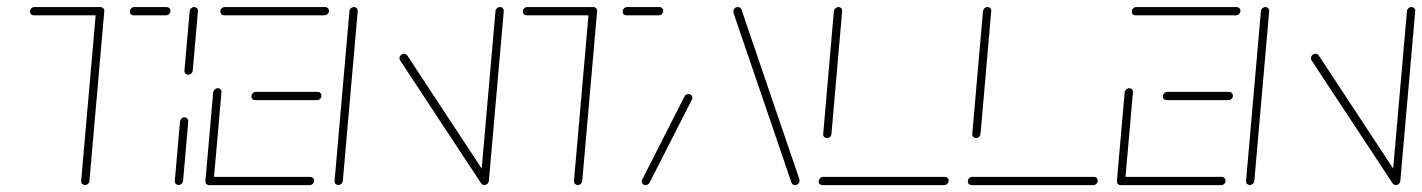

<svg xmlns="http://www.w3.org/2000/svg" viewBox="-20 -539 4140 559"><path d="M283.7 -507 240.4 -12.2Q240 -7.4 236.3 -3.9Q232.6 -0.4 227.4 -0.4Q222.6 -0.4 219.3 -3.7Q215.9 -7 216.3 -12.2L259.6 -507ZM67.4 -505.2Q67.4 -510.7 71.3 -514.6Q75.2 -518.5 80.4 -518.5H272.6Q277 -518.5 280.4 -515.4Q283.7 -512.2 283.7 -507.8Q283.7 -502.2 279.8 -498.3Q275.9 -494.4 270.7 -494.4H78.1Q73.3 -494.4 70.4 -497.4Q67.4 -500.4 67.4 -505.2ZM358.1 -505.2Q358.1 -510.7 362 -514.6Q365.9 -518.5 371.1 -518.5H465.2Q469.6 -518.5 473 -515.4Q476.3 -512.2 476.3 -507.8Q476.3 -502.2 472.4 -498.3Q468.5 -494.4 463.3 -494.4H368.9Q364.1 -494.4 361.1 -497.4Q358.1 -500.4 358.1 -505.2Z M500 -0.4Q494.8 -0.4 491.7 -3.9Q488.5 -7.4 488.9 -12.2L504.1 -185.2Q504.8 -190.4 508.5 -193.9Q512.2 -197.4 517 -197.4Q522.2 -197.4 525.4 -193.7Q528.5 -190 528.1 -185.2L513 -12.2Q512.2 -7 508.5 -3.7Q504.8 -0.4 500 -0.4ZM528.1 -321.5Q523.3 -321.5 520 -324.8Q516.7 -328.1 517 -333.3L532.2 -506.7Q532.6 -511.5 536.5 -515Q540.4 -518.5 545.2 -518.5Q550 -518.5 553.3 -515Q556.7 -511.5 556.3 -506.7L541.1 -333.3Q540.7 -328.5 537 -325Q533.3 -321.5 528.1 -321.5Z M578.1 -13 600.7 -270.4Q601.5 -275.2 605.4 -278.7Q609.3 -282.2 614.1 -282.2Q618.9 -282.2 622.2 -278.7Q625.6 -275.2 624.8 -270.4L602.2 -13ZM894.4 -13Q894.4 -7.4 890.6 -3.7Q886.7 0 881.5 0H589.3Q584.4 0 581.3 -3Q578.1 -5.9 578.1 -10.7Q578.1 -16.3 582 -20.2Q585.9 -24.1 591.1 -24.1H883.3Q887.8 -24.1 891.1 -20.9Q894.4 -17.8 894.4 -13ZM711.9 -258.1Q711.9 -263.3 715.7 -267.4Q719.6 -271.5 724.8 -271.5H905.2Q909.6 -271.5 912.8 -268.3Q915.9 -265.2 915.9 -260.4Q915.9 -255.2 912 -251.3Q908.1 -247.4 903 -247.4H723Q718.1 -247.4 715 -250.4Q711.9 -253.3 711.9 -258.1ZM621.5 -505.2Q621.5 -510.7 625.4 -514.6Q629.3 -518.5 634.4 -518.5H926.7Q931.1 -518.5 934.4 -515.4Q937.8 -512.2 937.8 -507.8Q937.8 -502.2 933.9 -498.3Q930 -494.4 924.8 -494.4H632.2Q627.4 -494.4 624.4 -497.4Q621.5 -500.4 621.5 -505.2Z M965.2 -0.4Q960 -0.4 956.9 -3.9Q953.7 -7.4 954.1 -12.2L997.4 -506.7Q997.8 -511.5 1001.7 -515Q1005.6 -518.5 1010.4 -518.5Q1015.2 -518.5 1018.5 -515Q1021.9 -511.5 1021.5 -506.7L978.1 -12.2Q977.4 -7 973.7 -3.7Q970 -0.4 965.2 -0.4ZM1143 -370.4Q1143.7 -375.6 1147.6 -379.1Q1151.5 -382.6 1156.3 -382.6Q1161.5 -382.6 1165.6 -377.8L1401.5 -19.3L1381.1 -4.8L1144.8 -363.3Q1143 -366.3 1143 -370.4ZM1390.4 -0.4Q1385.2 -0.4 1382 -3.9Q1378.9 -7.4 1379.3 -12.2L1422.6 -506.7Q1423 -511.5 1426.9 -515Q1430.7 -518.5 1435.6 -518.5Q1440.4 -518.5 1443.7 -515Q1447 -511.5 1446.7 -506.7L1403.3 -12.2Q1402.6 -7 1398.9 -3.7Q1395.2 -0.4 1390.4 -0.4Z M1718.5 -507 1675.2 -12.2Q1674.8 -7.4 1671.1 -3.9Q1667.4 -0.4 1662.2 -0.4Q1657.4 -0.4 1654.1 -3.7Q1650.7 -7 1651.1 -12.2L1694.4 -507ZM1502.2 -505.2Q1502.2 -510.7 1506.1 -514.6Q1510 -518.5 1515.2 -518.5H1707.4Q1711.9 -518.5 1715.2 -515.4Q1718.5 -512.2 1718.5 -507.8Q1718.5 -502.2 1714.6 -498.3Q1710.7 -494.4 1705.6 -494.4H1513Q1508.1 -494.4 1505.2 -497.4Q1502.2 -500.4 1502.2 -505.2ZM1793 -505.2Q1793 -510.7 1796.9 -514.6Q1800.7 -518.5 1805.9 -518.5H1900Q1904.4 -518.5 1907.8 -515.4Q1911.1 -512.2 1911.1 -507.8Q1911.1 -502.2 1907.2 -498.3Q1903.3 -494.4 1898.1 -494.4H1803.7Q1798.9 -494.4 1795.9 -497.4Q1793 -500.4 1793 -505.2Z M1859.6 0Q1854.8 0 1851.7 -3Q1848.5 -5.9 1848.5 -10.7Q1848.5 -14.8 1850 -16.7L1973 -258.5Q1974.4 -261.5 1977.8 -263.3Q1981.1 -265.2 1984.8 -265.2Q1990 -265.2 1993 -261.7Q1995.9 -258.1 1995.6 -253.3Q1995.6 -250.7 1994.4 -248.9L1871.1 -7Q1869.3 -4.1 1866.3 -2Q1863.3 0 1859.6 0ZM2307.8 -13.3Q2307.8 -7.8 2303.9 -3.9Q2300 0 2294.8 0Q2287.8 0 2284.4 -7L2116.7 -498.1Q2116.3 -500.7 2115.7 -502.4Q2115.2 -504.1 2115.2 -505.6Q2115.2 -511.1 2119.1 -514.8Q2123 -518.5 2128.1 -518.5Q2131.9 -518.5 2134.6 -516.7Q2137.4 -514.8 2138.5 -511.9L2306.3 -20.4Q2307.8 -15.6 2307.8 -13.3Z M2741.9 -13.3Q2741.9 -7.8 2738 -3.9Q2734.1 0 2728.9 0H2374.8Q2370 0 2366.9 -3Q2363.7 -5.9 2363.7 -10.7Q2363.7 -16.3 2367.6 -20.2Q2371.5 -24.1 2376.7 -24.1H2731.1Q2735.6 -24.1 2738.7 -21.1Q2741.9 -18.1 2741.9 -13.3ZM2387.8 -137Q2383 -137 2379.6 -140.4Q2376.3 -143.7 2376.7 -148.9L2407.8 -506.7Q2408.5 -511.5 2412.4 -515Q2416.3 -518.5 2421.1 -518.5Q2425.9 -518.5 2429.3 -515Q2432.6 -511.5 2431.9 -506.7L2400.7 -148.9Q2400.4 -144.1 2396.7 -140.6Q2393 -137 2387.8 -137Z M3175.9 -13.3Q3175.9 -7.8 3172 -3.9Q3168.1 0 3163 0H2808.9Q2804.1 0 2800.9 -3Q2797.8 -5.9 2797.8 -10.7Q2797.8 -16.3 2801.7 -20.2Q2805.6 -24.1 2810.7 -24.1H3165.2Q3169.6 -24.1 3172.8 -21.1Q3175.9 -18.1 3175.9 -13.3ZM2821.9 -137Q2817 -137 2813.7 -140.4Q2810.4 -143.7 2810.7 -148.9L2841.9 -506.7Q2842.6 -511.5 2846.5 -515Q2850.4 -518.5 2855.2 -518.5Q2860 -518.5 2863.3 -515Q2866.7 -511.5 2865.9 -506.7L2834.8 -148.9Q2834.4 -144.1 2830.7 -140.6Q2827 -137 2821.9 -137Z M3231.9 -13 3254.4 -270.4Q3255.2 -275.2 3259.1 -278.7Q3263 -282.2 3267.8 -282.2Q3272.6 -282.2 3275.9 -278.7Q3279.3 -275.2 3278.5 -270.4L3255.9 -13ZM3548.1 -13Q3548.1 -7.4 3544.3 -3.7Q3540.4 0 3535.2 0H3243Q3238.1 0 3235 -3Q3231.9 -5.9 3231.9 -10.7Q3231.9 -16.3 3235.7 -20.2Q3239.6 -24.1 3244.8 -24.1H3537Q3541.5 -24.1 3544.8 -20.9Q3548.1 -17.8 3548.1 -13ZM3365.6 -258.1Q3365.6 -263.3 3369.4 -267.4Q3373.3 -271.5 3378.5 -271.5H3558.9Q3563.3 -271.5 3566.5 -268.3Q3569.6 -265.2 3569.6 -260.4Q3569.6 -255.2 3565.7 -251.3Q3561.9 -247.4 3556.7 -247.4H3376.7Q3371.9 -247.4 3368.7 -250.4Q3365.6 -253.3 3365.6 -258.1ZM3275.2 -505.2Q3275.2 -510.7 3279.1 -514.6Q3283 -518.5 3288.1 -518.5H3580.4Q3584.8 -518.5 3588.1 -515.4Q3591.5 -512.2 3591.5 -507.8Q3591.5 -502.2 3587.6 -498.3Q3583.7 -494.4 3578.5 -494.4H3285.9Q3281.1 -494.4 3278.1 -497.4Q3275.2 -500.4 3275.2 -505.2Z M3618.9 -0.4Q3613.7 -0.4 3610.6 -3.9Q3607.4 -7.4 3607.8 -12.2L3651.1 -506.7Q3651.5 -511.5 3655.4 -515Q3659.3 -518.5 3664.1 -518.5Q3668.9 -518.5 3672.2 -515Q3675.6 -511.5 3675.2 -506.7L3631.9 -12.2Q3631.1 -7 3627.4 -3.7Q3623.7 -0.4 3618.9 -0.4ZM3796.7 -370.4Q3797.4 -375.6 3801.3 -379.1Q3805.2 -382.6 3810 -382.6Q3815.2 -382.6 3819.3 -377.8L4055.2 -19.3L4034.8 -4.8L3798.5 -363.3Q3796.7 -366.3 3796.7 -370.4ZM4044.1 -0.4Q4038.9 -0.4 4035.7 -3.9Q4032.6 -7.4 4033 -12.2L4076.3 -506.7Q4076.7 -511.5 4080.6 -515Q4084.4 -518.5 4089.3 -518.5Q4094.1 -518.5 4097.4 -515Q4100.7 -511.5 4100.4 -506.7L4057 -12.2Q4056.3 -7 4052.6 -3.7Q4048.9 -0.4 4044.1 -0.4Z"/></svg>

Font: 26F Galaxy Sans Thin
Style: Italic
Weight: 100
Italic angle: -4.99998°
Designer: C₂₉H₂₅N₃O₅
Version: Version 1.200